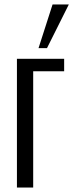

<svg xmlns="http://www.w3.org/2000/svg" viewBox="-20 -842 329 862"><path d="M56 0V-578H268V-522H129V0ZM153 -626 216 -822H289L191 -626Z"/></svg>

Font: Oswald Light
Style: Regular
Weight: 300
Designer: Vernon Adams
Foundry: Vernon Adams
Version: Version 4.103;gftools[0.9.33.dev8+g029e19f]